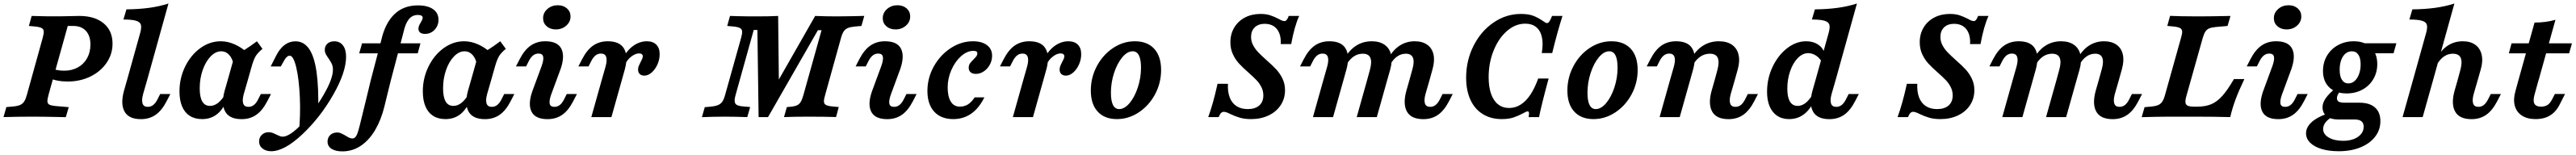

<svg xmlns="http://www.w3.org/2000/svg" viewBox="-38 -661 14538 875"><path d="M-18.2 0 -2.1 -56.5 33.6 -59.6Q60.4 -62 75 -68.2Q89.5 -74.4 98.2 -87.6Q106.8 -100.7 113.7 -125.8L202.4 -445.2Q209.6 -470.7 208.9 -483.6Q208.2 -496.5 197.2 -502.5Q186.3 -508.6 160.4 -511.4L125 -514.5L140.7 -571Q175.3 -569.7 218.9 -569.1Q262.5 -568.5 296.9 -568.9H302.2Q331.4 -569.3 369.8 -570.2Q389.7 -571 409.6 -571Q496.9 -571 547 -529.3Q597.1 -487.6 597.1 -414.5Q597.1 -355.6 563.6 -306.5Q530.1 -257.3 472.2 -229Q414.2 -200.8 343.6 -200.8Q313.7 -200.8 286.3 -206Q258.9 -211.3 238.7 -221L254.1 -277.4Q261.5 -270.7 281.1 -266.3Q300.7 -261.9 324.1 -261.9Q367.7 -261.9 401.2 -280.4Q434.8 -298.9 453.6 -332.6Q472.3 -366.2 472.3 -409.7Q472.3 -459.3 446.7 -486.9Q421 -514.5 375.4 -514.5H344.4L235.9 -125.8Q229.1 -100.7 229.6 -88.6Q230.2 -76.5 239.6 -70.9Q249 -65.3 271.6 -62.8L349.9 -56.1L333.4 0.4Q302.7 -0.1 271.7 -0.9Q215.6 -2.4 138.1 -2.4H140.4H138.5Q63.2 -2.4 -18.2 0Z M658.6 -550.8 675.5 -608.1Q746.6 -608.9 804.9 -616.9Q863.3 -625 912.7 -641.1L792.2 -208.2H678.7L753.4 -475.8Q761.4 -505.6 757.2 -521.2Q752.9 -536.7 730.3 -543.7Q707.8 -550.8 658.6 -550.8ZM795.9 -57.8Q812.8 -57.8 826 -67.8Q839.3 -77.8 849.8 -98.3L866 -130.3H923.3L902.5 -90Q875.2 -37 840.1 -12.7Q804.9 11.6 757.6 11.6Q689.1 11.6 665.2 -30.6Q641.3 -72.8 661.2 -146.7L678.7 -208.2H792.2L769.5 -129.7Q760.3 -95.5 766.6 -76.6Q772.8 -57.8 795.9 -57.8Z M974.9 -145.3Q974.9 -219.7 1006.7 -284.9Q1038.6 -350.2 1092.2 -389.1Q1145.9 -428 1207.8 -428Q1246.9 -428 1285.9 -410.8Q1325 -393.7 1362.4 -360.2L1279.7 -297.4Q1273.8 -331.1 1255.2 -351.3Q1236.6 -371.5 1210.7 -371.5Q1178.7 -371.5 1150.7 -342.5Q1122.7 -313.6 1105.9 -265.7Q1089.1 -217.8 1089.1 -162.6Q1089.1 -112.9 1103.6 -88.1Q1118 -63.2 1146.9 -63.2Q1171.9 -63.2 1194 -81.1Q1216.2 -99.1 1236.1 -134.8L1248.4 -113.1Q1226.7 -50.1 1190.5 -19.4Q1154.4 11.3 1102.4 11.3Q1061.6 11.3 1033.1 -6.9Q1004.6 -25 989.7 -60.1Q974.9 -95.2 974.9 -145.3ZM1411.9 -428 1443.3 -385.2Q1416.7 -363.4 1405 -344.1Q1393.3 -324.7 1381.6 -283.6L1360.3 -208.2H1246.8L1286.6 -349.5Q1319.7 -365.4 1347.6 -383.1Q1375.6 -400.8 1411.9 -428ZM1363.9 -57.8Q1380.9 -57.8 1394.1 -67.8Q1407.4 -77.8 1417.8 -98.3L1434.1 -130.3H1491.4L1470.6 -90Q1443.3 -37 1408.1 -12.7Q1373 11.6 1325.6 11.6Q1257.2 11.6 1233.3 -30.6Q1209.4 -72.8 1229.2 -146.7L1246.8 -208.2H1360.3L1337.6 -129.7Q1328.3 -95.5 1334.6 -76.6Q1340.9 -57.8 1363.9 -57.8Z M1424.2 137.4Q1424.2 114.7 1439.6 100Q1455 85.3 1478.4 85.3Q1489.9 85.3 1500.1 89.1Q1510.3 92.9 1523.3 99.5Q1532 103.9 1540.8 107.2Q1549.6 110.5 1557.1 110.5Q1596.8 110.5 1665.5 38.8Q1734.1 -32.9 1787.5 -124.3Q1840.9 -215.7 1840.9 -267.2Q1840.9 -286.7 1834.5 -300.2Q1828.1 -313.7 1816 -331.6Q1805.5 -345.8 1800.3 -356.4Q1795 -366.9 1795 -380.2Q1795 -400.8 1809.4 -414.3Q1823.8 -427.8 1848.9 -427.8Q1879.7 -427.8 1897.4 -404.8Q1915.1 -381.9 1915.1 -340.6Q1915.1 -252.7 1841.6 -124.5Q1768.1 3.6 1667.2 98.2Q1566.3 192.7 1492.7 192.7Q1463.2 192.7 1443.7 177.6Q1424.2 162.5 1424.2 137.4ZM1596.9 -346.6Q1588 -346.6 1579.3 -338.1Q1570.6 -329.6 1560.3 -310.2L1546.9 -285.9H1489.7L1519.5 -344.8Q1540.5 -386.7 1568.1 -407.3Q1595.8 -427.8 1629.4 -427.8Q1676.1 -427.8 1705.6 -386.2Q1735.2 -344.6 1748.1 -256.9Q1761 -169.2 1757.7 -30.8Q1737.6 -2.3 1710.3 28Q1682.9 58.3 1648.7 88.7Q1658.6 -9.4 1654.2 -111.6Q1649.7 -213.8 1634 -280.2Q1618.3 -346.6 1596.9 -346.6Z M2320.5 -630.6Q2375.1 -630.6 2405.9 -609.3Q2436.6 -587.9 2436.6 -549.5Q2436.6 -515.9 2414.6 -492.8Q2392.5 -469.6 2360.6 -469.6Q2343.1 -469.6 2333.3 -477.1Q2323.5 -484.6 2323.5 -498.9Q2323.5 -507.5 2327 -516Q2330.4 -524.5 2336.9 -534.7Q2340.9 -541.6 2344.1 -548.6Q2347.4 -555.6 2347.4 -560.9Q2347.4 -568.5 2340.5 -572.6Q2333.7 -576.6 2320.9 -576.6Q2288.5 -576.6 2269 -552.1Q2249.5 -527.6 2238.7 -477.6L2167.9 -208.2H2054.4L2113.8 -434.7Q2135 -528.9 2186.8 -579.8Q2238.7 -630.6 2320.5 -630.6ZM2005.3 -416.4H2334.9L2319.5 -359.9H1989.1ZM2143.6 -110.1 2131.8 -61.4Q2113.2 14.4 2080.1 71.4Q2046.9 128.3 2000.7 160.3Q1954.4 192.3 1898.4 193.5Q1858.1 194.3 1834.7 180.1Q1811.3 165.8 1810.5 139.8Q1810.2 117.3 1824.3 102.6Q1838.4 87.9 1861.8 87.1Q1874.8 86.2 1886.5 91.4Q1898.3 96.6 1914.4 106.1Q1925.5 113.3 1934.3 117Q1943.2 120.7 1950.6 120.7Q1960.4 120.7 1967.4 113.3Q1974.3 105.8 1979.4 91.6Q1984.5 77.3 1992.1 47.6L2030.1 -107.3L2054.4 -208.2H2167.9Z M2348.2 -145.3Q2348.2 -219.7 2380.1 -284.9Q2412 -350.2 2465.6 -389.1Q2519.3 -428 2581.2 -428Q2620.3 -428 2659.3 -410.8Q2698.4 -393.7 2735.8 -360.2L2653.1 -297.4Q2647.2 -331.1 2628.6 -351.3Q2610 -371.5 2584.1 -371.5Q2552.1 -371.5 2524.1 -342.5Q2496.1 -313.6 2479.3 -265.7Q2462.5 -217.8 2462.5 -162.6Q2462.5 -112.9 2477 -88.1Q2491.4 -63.2 2520.3 -63.2Q2545.3 -63.2 2567.4 -81.1Q2589.5 -99.1 2609.5 -134.8L2621.8 -113.1Q2600.1 -50.1 2563.9 -19.4Q2527.7 11.3 2475.8 11.3Q2435 11.3 2406.5 -6.9Q2377.9 -25 2363.1 -60.1Q2348.2 -95.2 2348.2 -145.3ZM2785.3 -428 2816.7 -385.2Q2790.1 -363.4 2778.4 -344.1Q2766.7 -324.7 2755 -283.6L2733.7 -208.2H2620.2L2660 -349.5Q2693.1 -365.4 2721 -383.1Q2749 -400.8 2785.3 -428ZM2737.3 -57.8Q2754.3 -57.8 2767.5 -67.8Q2780.7 -77.8 2791.2 -98.3L2807.5 -130.3H2864.7L2844 -90Q2816.7 -37 2781.5 -12.7Q2746.4 11.6 2699 11.6Q2630.6 11.6 2606.7 -30.6Q2582.8 -72.8 2602.6 -146.7L2620.2 -208.2H2733.7L2711 -129.7Q2701.7 -95.5 2708 -76.6Q2714.3 -57.8 2737.3 -57.8Z M3001.1 -358.6Q2984.2 -358.6 2971.2 -348.6Q2958.1 -338.6 2947.2 -318.1L2931 -286H2873.7L2894.5 -326.3Q2921.8 -379.3 2956.9 -403.7Q2992.1 -428 3039.4 -428Q3108.3 -428 3129.6 -386.6Q3150.9 -345.2 3126.3 -272.8L3072.4 -126.9Q3060.5 -93.1 3064.2 -75.4Q3067.9 -57.8 3090.5 -57.8Q3107.4 -57.8 3120.7 -67.8Q3133.9 -77.8 3144.4 -98.3L3160.6 -130.3H3217.9L3197.1 -90Q3169.8 -37 3134.7 -12.7Q3099.6 11.6 3052.2 11.6Q2983.7 11.6 2962.2 -29.8Q2940.7 -71.2 2965.3 -143.5L3019.2 -289.4Q3031.2 -323.3 3027.4 -340.9Q3023.7 -358.6 3001.1 -358.6ZM3027 -558.2Q3027 -588.8 3051.1 -610.1Q3075.2 -631.4 3109.9 -631.4Q3141.3 -631.4 3161.5 -613.6Q3181.8 -595.8 3181.8 -568.1Q3181.8 -537.5 3157.6 -516.2Q3133.5 -494.9 3098.8 -494.9Q3067.4 -494.9 3047.2 -512.7Q3027 -530.5 3027 -558.2Z M3353.6 -358.6Q3336.6 -358.6 3323.6 -348.6Q3310.5 -338.6 3299.7 -318.1L3283.4 -286H3226.1L3246.9 -326.3Q3274.2 -379.3 3309.4 -403.7Q3344.5 -428 3391.9 -428Q3460.3 -428 3484.2 -385.8Q3508.1 -343.6 3488.3 -269.7L3471.1 -208.2H3357.6L3379.9 -286.7Q3389.2 -320.9 3382.9 -339.8Q3376.6 -358.6 3353.6 -358.6ZM3357.6 -208.2H3471.1L3412.6 0H3299.1ZM3562.9 -268Q3562.9 -278.6 3566.9 -288.7Q3571 -298.9 3577.9 -311.9Q3582.3 -320 3586 -328.3Q3589.6 -336.6 3589.6 -343.1Q3589.6 -350.9 3583.9 -355.2Q3578.3 -359.5 3568.5 -359.5Q3547.8 -359.5 3524.7 -341.6Q3501.5 -323.6 3489.9 -298L3476.3 -329.1Q3499.3 -376.2 3535.6 -402.1Q3571.8 -428 3612.6 -428Q3646.8 -428 3665.8 -409Q3684.8 -390 3684.8 -355Q3684.8 -325 3672.2 -296.9Q3659.5 -268.8 3639.6 -251.5Q3619.6 -234.1 3598 -234.1Q3581.7 -234.1 3572.3 -243.3Q3562.9 -252.4 3562.9 -268Z M4152.8 -60.5 4195.5 -56.9 4179.4 0Q4107.2 -2.4 4051.7 -2.4Q3984 -2.4 3923.3 0.4L3939.4 -56L3971.6 -58.8Q3999.8 -61.6 4015 -68.3Q4030.3 -74.9 4038.9 -87.8Q4047.5 -100.7 4054.4 -125.8L4143.9 -445.2Q4151.1 -470.7 4150.2 -483.6Q4149.3 -496.5 4138.4 -502.5Q4127.4 -508.6 4101.5 -511.4L4066.1 -514.5L4081.8 -571Q4103.4 -570.5 4124.6 -569.7Q4153.8 -568.9 4183.1 -568.7Q4212.4 -568.5 4238.1 -568.5H4233.7Q4307.4 -568.5 4353.5 -571L4358.2 -149L4309.1 -127.4L4562.4 -571Q4624.5 -568.5 4686.2 -568.5H4682.9Q4717.6 -569 4742 -569.2Q4766.3 -569.4 4799.7 -570.2Q4824.9 -570.5 4839.6 -571.3L4823.5 -514.5L4787.9 -511.4Q4761.1 -508.9 4746.5 -502.7Q4731.9 -496.5 4723.3 -483.4Q4714.6 -470.3 4707.8 -445.2L4619 -125.8Q4611.4 -100.3 4611.9 -87.4Q4612.5 -74.4 4623.4 -68.4Q4634.3 -62.4 4660.3 -60L4695.6 -56.8L4680.3 -0.4Q4613.8 -2.4 4524.1 -2.4H4522.6H4520.4Q4444 -2.4 4386.5 0L4402.6 -56.5L4424.8 -58.5Q4448.3 -60.9 4461 -67.1Q4473.7 -73.3 4481.4 -86.6Q4489.1 -99.9 4496.4 -125.8L4598.5 -490.6H4577.9L4296.4 0H4243.2L4236.4 -491.7H4215.7L4113.6 -125.8Q4106.8 -101.6 4108.2 -88.3Q4109.6 -75 4119.9 -69Q4130.2 -62.9 4152.8 -60.5Z M4918.1 -358.6Q4901.1 -358.6 4888.1 -348.6Q4875 -338.6 4864.2 -318.1L4847.9 -286H4790.7L4811.4 -326.3Q4838.7 -379.3 4873.9 -403.7Q4909 -428 4956.4 -428Q5025.2 -428 5046.5 -386.6Q5067.8 -345.2 5043.2 -272.8L4989.4 -126.9Q4977.4 -93.1 4981.1 -75.4Q4984.8 -57.8 5007.4 -57.8Q5024.3 -57.8 5037.6 -67.8Q5050.8 -77.8 5061.3 -98.3L5077.6 -130.3H5134.8L5114.1 -90Q5086.8 -37 5051.6 -12.7Q5016.5 11.6 4969.1 11.6Q4900.7 11.6 4879.2 -29.8Q4857.6 -71.2 4882.3 -143.5L4936.1 -289.4Q4948.1 -323.3 4944.4 -340.9Q4940.7 -358.6 4918.1 -358.6ZM4943.9 -558.2Q4943.9 -588.8 4968.1 -610.1Q4992.2 -631.4 5026.8 -631.4Q5058.3 -631.4 5078.5 -613.6Q5098.7 -595.8 5098.7 -568.1Q5098.7 -537.5 5074.6 -516.2Q5050.4 -494.9 5015.8 -494.9Q4984.4 -494.9 4964.2 -512.7Q4943.9 -530.5 4943.9 -558.2Z M5195.9 -147.4Q5195.9 -220.7 5231.6 -285.3Q5267.4 -349.9 5326.7 -388.9Q5386 -428 5453.1 -428Q5503.3 -428 5532.1 -406.1Q5560.9 -384.3 5560.9 -345.9Q5560.9 -319.7 5548.1 -295.9Q5535.2 -272.1 5514 -258Q5492.9 -243.9 5469.7 -243.9Q5450.5 -243.9 5439.7 -253Q5428.9 -262.2 5428.9 -278.4Q5428.9 -292.2 5435.8 -302.5Q5442.8 -312.7 5456.6 -326Q5468 -337.6 5472.9 -344.4Q5477.7 -351.2 5477.7 -359.4Q5477.7 -367.1 5472.3 -370.5Q5466.8 -373.9 5455.5 -373.9Q5419.7 -373.9 5386 -344Q5352.3 -314.1 5331.2 -266.2Q5310.2 -218.4 5310.2 -167.3Q5310.2 -116.6 5327.6 -87.8Q5345 -59.1 5378.5 -59.1Q5404.4 -59.1 5424.4 -71.4Q5444.4 -83.8 5462.6 -111.3H5517.4Q5486.9 -49.9 5443 -19.3Q5399.2 11.3 5341.3 11.3Q5272.8 11.3 5234.3 -30.6Q5195.9 -72.6 5195.9 -147.4Z M5732.6 -358.6Q5715.7 -358.6 5702.6 -348.6Q5689.5 -338.6 5678.7 -318.1L5662.4 -286H5605.2L5626 -326.3Q5653.3 -379.3 5688.4 -403.7Q5723.5 -428 5770.9 -428Q5839.4 -428 5863.2 -385.8Q5887.1 -343.6 5867.3 -269.7L5850.1 -208.2H5736.6L5759 -286.7Q5768.2 -320.9 5761.9 -339.8Q5755.6 -358.6 5732.6 -358.6ZM5736.6 -208.2H5850.1L5791.6 0H5678.1ZM5941.9 -268Q5941.9 -278.6 5946 -288.7Q5950 -298.9 5956.9 -311.9Q5961.4 -320 5965 -328.3Q5968.6 -336.6 5968.6 -343.1Q5968.6 -350.9 5963 -355.2Q5957.3 -359.5 5947.6 -359.5Q5926.9 -359.5 5903.7 -341.6Q5880.6 -323.6 5868.9 -298L5855.3 -329.1Q5878.3 -376.2 5914.6 -402.1Q5950.9 -428 5991.6 -428Q6025.8 -428 6044.8 -409Q6063.8 -390 6063.8 -355Q6063.8 -325 6051.2 -296.9Q6038.6 -268.8 6018.6 -251.5Q5998.6 -234.1 5977 -234.1Q5960.7 -234.1 5951.3 -243.3Q5941.9 -252.4 5941.9 -268Z M6118.1 -149.7Q6118.1 -223.6 6152.1 -287.6Q6186.2 -351.6 6243.4 -389.8Q6300.7 -428 6366.6 -428Q6437.2 -428 6476 -385.5Q6514.7 -343.1 6514.7 -266.1Q6514.7 -192.7 6480.7 -128.9Q6446.6 -65.1 6389 -26.9Q6331.3 11.3 6265.4 11.3Q6195.6 11.3 6156.8 -31Q6118.1 -73.3 6118.1 -149.7ZM6401.3 -279Q6401.3 -325.3 6389.5 -348.4Q6377.7 -371.5 6354.3 -371.5Q6324 -371.5 6295.5 -337.4Q6267 -303.2 6249.2 -248.9Q6231.5 -194.5 6231.5 -137.2Q6231.5 -91.4 6243.3 -68.3Q6255.2 -45.2 6278.1 -45.2Q6308.3 -45.2 6336.9 -79.1Q6365.4 -113 6383.3 -167.4Q6401.3 -221.7 6401.3 -279Z M6904.7 -17.7Q6894.5 -23 6885.1 -26.4Q6875.7 -29.8 6868.8 -29.8Q6859.4 -29.8 6853 -23.2Q6846.5 -16.6 6839.6 0H6780.7Q6794.5 -37.9 6807 -81.9Q6819.5 -125.8 6833.2 -187.9H6892Q6889.6 -143.2 6901.9 -111.2Q6914.2 -79.1 6940.1 -62.1Q6965.9 -45.2 7003.8 -45.2Q7045.2 -45.2 7068.5 -65.4Q7091.7 -85.7 7091.7 -122.3Q7091.7 -147.7 7080.7 -169.4Q7069.7 -191.1 7053.2 -208.4Q7036.7 -225.6 7008.1 -251Q6974.7 -280.4 6954.3 -302.5Q6934 -324.7 6919.9 -354.8Q6905.7 -384.8 6905.7 -422.4Q6905.7 -469 6927.5 -505.4Q6949.2 -541.8 6987.7 -562Q7026.3 -582.3 7075.5 -582.3Q7107.9 -582.3 7130.2 -574.8Q7152.5 -567.4 7178.7 -554.1Q7187.4 -548.8 7195.8 -545.4Q7204.2 -541.9 7210.4 -541.9Q7217.7 -541.9 7223.3 -548.4Q7229 -554.8 7235.1 -571H7293.9Q7267.3 -512.9 7248.8 -412.1H7189.9Q7191.9 -447.5 7181.8 -473.3Q7171.7 -499.1 7150.7 -512.9Q7129.7 -526.6 7099.4 -526.6Q7064.1 -526.6 7043.3 -506.7Q7022.4 -486.8 7022.4 -452.7Q7022.4 -427.2 7034.1 -405.5Q7045.8 -383.7 7062.7 -366.1Q7079.6 -348.4 7109.8 -321.4Q7143.6 -291.7 7164.4 -269.4Q7185.1 -247.1 7199.6 -217.4Q7214.1 -187.8 7214.1 -151.9Q7214.1 -104.5 7189.7 -67.5Q7165.3 -30.4 7121.9 -9.6Q7078.4 11.3 7022.7 11.3Q6985.9 11.3 6959.1 3.4Q6932.3 -4.4 6904.7 -17.7Z M7426.1 -358.6Q7409.2 -358.6 7396.2 -348.6Q7383.1 -338.6 7372.2 -318.1L7356 -286H7298.7L7319.5 -326.3Q7346.8 -379.3 7381.9 -403.7Q7417.1 -428 7464.4 -428Q7532.9 -428 7556.8 -385.8Q7580.7 -343.6 7560.8 -269.7L7543.7 -208.2H7430.2L7452.5 -286.7Q7461.8 -320.9 7455.5 -339.8Q7449.2 -358.6 7426.1 -358.6ZM7430.2 -208.2H7543.7L7485.2 0H7371.7ZM7653 -357.8Q7625.5 -357.8 7602.6 -342.7Q7579.8 -327.6 7561.8 -298.2L7548.8 -328.3Q7575.8 -377.7 7614.9 -402.8Q7654.1 -428 7703.3 -428Q7747.6 -428 7775.7 -408.4Q7803.9 -388.8 7812.5 -352.8Q7821.1 -316.9 7807.9 -269.2L7790.6 -208.2H7677.2L7693.5 -267.9Q7705.5 -312.3 7695.5 -335Q7685.5 -357.8 7653 -357.8ZM7677.2 -208.2H7790.6L7732.1 0H7618.7ZM7895.9 -357.8Q7869.6 -357.8 7847.6 -342.7Q7825.5 -327.6 7808.8 -298.2L7795.8 -328.3Q7821.9 -377.7 7860.1 -402.8Q7898.2 -428 7946.1 -428Q7988.9 -428 8016.4 -408.6Q8043.9 -389.2 8051.9 -353.8Q8059.9 -318.5 8047 -272L8029.4 -208.2H7915.9L7933.5 -272.1Q7945.1 -314.4 7935.5 -336.1Q7925.9 -357.8 7895.9 -357.8ZM8033.1 -57.8Q8050 -57.8 8063.2 -67.8Q8076.5 -77.8 8087 -98.3L8103.2 -130.3H8160.5L8139.7 -90Q8112.4 -37 8077.3 -12.7Q8042.1 11.6 7994.8 11.6Q7926.3 11.6 7902.4 -30.6Q7878.5 -72.8 7898.4 -146.7L7915.9 -208.2H8029.4L8006.7 -129.7Q7997.5 -95.5 8003.8 -76.6Q8010.1 -57.8 8033.1 -57.8Z M8236.2 -222.4Q8236.2 -319.6 8277.9 -402.2Q8319.5 -484.8 8390.5 -533.5Q8461.5 -582.3 8544.8 -582.3Q8589.7 -582.3 8617.1 -571.2Q8644.5 -560.1 8670.1 -542.3Q8676.6 -537.5 8682.5 -534.1Q8688.4 -530.6 8692.8 -530.6Q8699.3 -530.6 8705.7 -539.5Q8712.2 -548.4 8721.1 -571H8779.9Q8751.7 -483.1 8721.9 -361.3H8663Q8671.9 -413.3 8663.9 -450.6Q8655.9 -487.9 8631.9 -507.7Q8607.9 -527.4 8569.4 -527.4Q8514.3 -527.4 8466.9 -486.3Q8419.5 -445.2 8391.3 -375.6Q8363.2 -306.1 8363.2 -225Q8363.2 -170.6 8376.8 -131.5Q8390.4 -92.4 8416.5 -71.9Q8442.5 -51.4 8479 -51.4Q8513.1 -51.4 8543.3 -70.1Q8573.6 -88.8 8598.5 -126Q8623.4 -163.3 8642.8 -217.7H8701.7Q8658.2 -56.9 8647.7 0H8588.8Q8592 -17.7 8590.8 -25Q8589.6 -32.3 8583.2 -32.3Q8579.1 -32.3 8572.5 -29.2Q8565.9 -26.2 8558.3 -21.8Q8531.3 -7.3 8503.9 2Q8476.6 11.3 8437.1 11.3Q8375.4 11.3 8330 -17Q8284.5 -45.2 8260.4 -97.7Q8236.2 -150.2 8236.2 -222.4Z M8807.6 -149.7Q8807.6 -223.6 8841.7 -287.6Q8875.7 -351.6 8932.9 -389.8Q8990.2 -428 9056.1 -428Q9126.7 -428 9165.5 -385.5Q9204.2 -343.1 9204.2 -266.1Q9204.2 -192.7 9170.2 -128.9Q9136.1 -65.1 9078.5 -26.9Q9020.8 11.3 8954.9 11.3Q8885.1 11.3 8846.4 -31Q8807.6 -73.3 8807.6 -149.7ZM9090.8 -279Q9090.8 -325.3 9079 -348.4Q9067.2 -371.5 9043.8 -371.5Q9013.5 -371.5 8985 -337.4Q8956.5 -303.2 8938.8 -248.9Q8921 -194.5 8921 -137.2Q8921 -91.4 8932.8 -68.3Q8944.7 -45.2 8967.6 -45.2Q8997.9 -45.2 9026.4 -79.1Q9054.9 -113 9072.9 -167.4Q9090.8 -221.7 9090.8 -279Z M9382.6 -358.6Q9365.7 -358.6 9352.6 -348.6Q9339.5 -338.6 9328.7 -318.1L9312.4 -286H9255.2L9276 -326.3Q9303.3 -379.3 9338.4 -403.7Q9373.5 -428 9420.9 -428Q9489.4 -428 9513.2 -385.8Q9537.1 -343.6 9517.3 -269.7L9500.1 -208.2H9386.6L9409 -286.7Q9418.2 -320.9 9411.9 -339.8Q9405.6 -358.6 9382.6 -358.6ZM9386.6 -208.2H9500.1L9441.6 0H9328.1ZM9611.5 -357.8Q9584 -357.8 9560.3 -342.9Q9536.6 -328 9518.3 -298.2L9505.3 -328.3Q9533 -378 9572.8 -403Q9612.6 -428 9662.6 -428Q9707.7 -428 9736.3 -408.4Q9764.8 -388.8 9773.5 -352.4Q9782.1 -316.1 9768.8 -268.4L9752 -208.2H9638.6L9654.1 -265.4Q9666.5 -311.8 9656 -334.8Q9645.6 -357.8 9611.5 -357.8ZM9755.7 -57.8Q9772.6 -57.8 9785.9 -67.8Q9799.1 -77.8 9809.6 -98.3L9825.9 -130.3H9883.1L9862.3 -90Q9835 -37 9799.9 -12.7Q9764.8 11.6 9717.4 11.6Q9648.9 11.6 9625 -30.6Q9601.1 -72.8 9621 -146.7L9638.6 -208.2H9752L9729.3 -129.7Q9720.1 -95.5 9726.4 -76.6Q9732.7 -57.8 9755.7 -57.8Z M9934.5 -143.3Q9934.5 -217.7 9965.5 -283.4Q9996.6 -349.1 10047.4 -388.5Q10098.3 -428 10155.1 -428Q10194.1 -428 10221.6 -410.1Q10249.1 -392.2 10259.3 -360.2L10242.3 -313.5Q10229.9 -335.2 10209.3 -348.1Q10188.7 -361 10166.7 -361Q10135.4 -361 10108.3 -333.7Q10081.1 -306.4 10065 -260.1Q10048.8 -213.8 10048.8 -161Q10048.8 -112.5 10063.4 -87.9Q10078.1 -63.2 10106.9 -63.2Q10131.6 -63.2 10153.7 -81.1Q10175.8 -99.1 10195.7 -134.8L10208 -113.1Q10186.8 -52.7 10148.7 -20.7Q10110.6 11.3 10059.5 11.3Q10000.4 11.3 9967.5 -29.5Q9934.5 -70.2 9934.5 -143.3ZM10187.6 -550.8 10204.5 -608.1Q10275.6 -608.9 10333.9 -616.9Q10392.3 -625 10441.7 -641.1L10321.2 -208.2H10207.7L10282.3 -475.8Q10290.4 -505.6 10286.2 -521.2Q10281.9 -536.7 10259.3 -543.7Q10236.8 -550.8 10187.6 -550.8ZM10324.9 -57.8Q10341.8 -57.8 10355 -67.8Q10368.3 -77.8 10378.8 -98.3L10395 -130.3H10452.3L10431.5 -90Q10404.2 -37 10369.1 -12.7Q10333.9 11.6 10286.6 11.6Q10218.1 11.6 10194.2 -30.6Q10170.3 -72.8 10190.2 -146.7L10207.7 -208.2H10321.2L10298.5 -129.7Q10289.2 -95.5 10295.5 -76.6Q10301.8 -57.8 10324.9 -57.8Z M10795.1 -17.7Q10784.8 -23 10775.4 -26.4Q10766 -29.8 10759.1 -29.8Q10749.7 -29.8 10743.3 -23.2Q10736.8 -16.6 10729.9 0H10671.1Q10684.8 -37.9 10697.3 -81.9Q10709.8 -125.8 10723.5 -187.9H10782.4Q10779.9 -143.2 10792.3 -111.2Q10804.6 -79.1 10830.4 -62.1Q10856.2 -45.2 10894.1 -45.2Q10935.5 -45.2 10958.8 -65.4Q10982.1 -85.7 10982.1 -122.3Q10982.1 -147.7 10971 -169.4Q10960 -191.1 10943.5 -208.4Q10927 -225.6 10898.4 -251Q10865 -280.4 10844.6 -302.5Q10824.3 -324.7 10810.2 -354.8Q10796.1 -384.8 10796.1 -422.4Q10796.1 -469 10817.8 -505.4Q10839.5 -541.8 10878.1 -562Q10916.6 -582.3 10965.8 -582.3Q10998.2 -582.3 11020.5 -574.8Q11042.8 -567.4 11069.1 -554.1Q11077.7 -548.8 11086.1 -545.4Q11094.5 -541.9 11100.7 -541.9Q11108 -541.9 11113.7 -548.4Q11119.3 -554.8 11125.4 -571H11184.2Q11157.6 -512.9 11139.1 -412.1H11080.2Q11082.3 -447.5 11072.1 -473.3Q11062 -499.1 11041 -512.9Q11020 -526.6 10989.7 -526.6Q10954.4 -526.6 10933.6 -506.7Q10912.8 -486.8 10912.8 -452.7Q10912.8 -427.2 10924.4 -405.5Q10936.1 -383.7 10953 -366.1Q10969.9 -348.4 11000.1 -321.4Q11033.9 -291.7 11054.7 -269.4Q11075.4 -247.1 11089.9 -217.4Q11104.4 -187.8 11104.4 -151.9Q11104.4 -104.5 11080 -67.5Q11055.7 -30.4 11012.2 -9.6Q10968.7 11.3 10913 11.3Q10876.2 11.3 10849.4 3.4Q10822.7 -4.4 10795.1 -17.7Z M11316.5 -358.6Q11299.5 -358.6 11286.5 -348.6Q11273.4 -338.6 11262.6 -318.1L11246.3 -286H11189.1L11209.8 -326.3Q11237.1 -379.3 11272.3 -403.7Q11307.4 -428 11354.8 -428Q11423.2 -428 11447.1 -385.8Q11471 -343.6 11451.2 -269.7L11434 -208.2H11320.5L11342.8 -286.7Q11352.1 -320.9 11345.8 -339.8Q11339.5 -358.6 11316.5 -358.6ZM11320.5 -208.2H11434L11375.5 0H11262ZM11543.3 -357.8Q11515.8 -357.8 11493 -342.7Q11470.1 -327.6 11452.2 -298.2L11439.2 -328.3Q11466.1 -377.7 11505.2 -402.8Q11544.4 -428 11593.6 -428Q11637.9 -428 11666.1 -408.4Q11694.2 -388.8 11702.8 -352.8Q11711.5 -316.9 11698.2 -269.2L11680.9 -208.2H11567.5L11583.8 -267.9Q11595.8 -312.3 11585.8 -335Q11575.8 -357.8 11543.3 -357.8ZM11567.5 -208.2H11680.9L11622.4 0H11509ZM11786.3 -357.8Q11759.9 -357.8 11737.9 -342.7Q11715.8 -327.6 11699.1 -298.2L11686.1 -328.3Q11712.2 -377.7 11750.4 -402.8Q11788.5 -428 11836.5 -428Q11879.2 -428 11906.7 -408.6Q11934.2 -389.2 11942.2 -353.8Q11950.3 -318.5 11937.4 -272L11919.7 -208.2H11806.3L11823.9 -272.1Q11835.4 -314.4 11825.8 -336.1Q11816.2 -357.8 11786.3 -357.8ZM11923.4 -57.8Q11940.3 -57.8 11953.6 -67.8Q11966.8 -77.8 11977.3 -98.3L11993.5 -130.3H12050.8L12030 -90Q12002.7 -37 11967.6 -12.7Q11932.5 11.6 11885.1 11.6Q11816.6 11.6 11792.7 -30.6Q11768.8 -72.8 11788.7 -146.7L11806.3 -208.2H11919.7L11897 -129.7Q11887.8 -95.5 11894.1 -76.6Q11900.4 -57.8 11923.4 -57.8Z M12048.7 0.4 12064.9 -56 12100.5 -59.2Q12127.3 -61.6 12141.9 -68Q12156.5 -74.4 12165.1 -87.6Q12173.7 -100.7 12180.6 -125.8L12270.1 -445.2Q12277.8 -470.7 12277.1 -483.6Q12276.3 -496.5 12265.4 -502.5Q12254.5 -508.6 12228.5 -511.4L12193.2 -514.9L12208.9 -571.4Q12241.4 -570.6 12273.2 -569.4Q12312.6 -568.9 12365.1 -568.5H12366.5H12369.1Q12433.3 -568.5 12549.9 -571L12533.3 -514.5L12465.9 -508.5Q12442.2 -506.1 12429.1 -500.5Q12416.1 -494.8 12407.9 -482.3Q12399.7 -469.8 12392.8 -445.2L12300.7 -118.1Q12294 -94.2 12295.8 -81.5Q12297.6 -68.9 12309.3 -63.9Q12320.9 -58.9 12345.3 -58.9H12362.1Q12408.3 -58.9 12441.2 -72.7Q12474 -86.5 12503.8 -119.7Q12533.6 -153 12569.3 -214.6H12628.2Q12596.9 -149.4 12578.5 -99.8Q12560.1 -50.2 12548.4 0Q12456.5 -2.4 12355.7 -2.4H12210.4H12205.4Q12142.7 -2.4 12048.7 0.4Z M12768.9 -358.6Q12752 -358.6 12738.9 -348.6Q12725.8 -338.6 12715 -318.1L12698.7 -286H12641.5L12662.2 -326.3Q12689.5 -379.3 12724.7 -403.7Q12759.8 -428 12807.2 -428Q12876 -428 12897.3 -386.6Q12918.7 -345.2 12894 -272.8L12840.2 -126.9Q12828.2 -93.1 12831.9 -75.4Q12835.6 -57.8 12858.2 -57.8Q12875.1 -57.8 12888.4 -67.8Q12901.6 -77.8 12912.1 -98.3L12928.4 -130.3H12985.6L12964.9 -90Q12937.6 -37 12902.4 -12.7Q12867.3 11.6 12819.9 11.6Q12751.5 11.6 12730 -29.8Q12708.5 -71.2 12733.1 -143.5L12786.9 -289.4Q12798.9 -323.3 12795.2 -340.9Q12791.5 -358.6 12768.9 -358.6ZM12794.7 -558.2Q12794.7 -588.8 12818.9 -610.1Q12843 -631.4 12877.6 -631.4Q12909.1 -631.4 12929.3 -613.6Q12949.5 -595.8 12949.5 -568.1Q12949.5 -537.5 12925.4 -516.2Q12901.3 -494.9 12866.6 -494.9Q12835.2 -494.9 12815 -512.7Q12794.7 -530.5 12794.7 -558.2Z M13071.9 -260.7Q13071.9 -308.2 13094.3 -346.3Q13116.8 -384.4 13156.5 -406.2Q13196.3 -428 13245.2 -428Q13307.1 -428 13342.6 -393.5Q13378.2 -359 13378.2 -299.3Q13378.2 -252.2 13355.9 -214.3Q13333.7 -176.4 13294.3 -155Q13255 -133.6 13205.3 -133.6Q13143.4 -133.6 13107.7 -167.5Q13071.9 -201.4 13071.9 -260.7ZM13284.4 -297.6Q13284.4 -332.9 13271.5 -352.2Q13258.5 -371.5 13235 -371.5Q13214.5 -371.5 13198.7 -358.4Q13183 -345.2 13174.5 -321.6Q13166 -297.9 13166 -266.8Q13166 -229.8 13179 -210Q13191.9 -190.1 13215.4 -190.1Q13235.1 -190.1 13250.9 -204.2Q13266.7 -218.4 13275.5 -243.1Q13284.4 -267.7 13284.4 -297.6ZM13263 -416.7H13486.1L13470 -360.2H13326.9ZM12976.2 91.1Q12976.2 58.8 13005.8 30.4Q13035.5 2.1 13090.6 -17.1L13120.1 0.8Q13096.1 15.7 13084.4 32.4Q13072.7 49.1 13072.7 67.4Q13072.7 96.8 13104.3 115.3Q13135.9 133.9 13186.2 133.9Q13219.7 133.9 13245.9 123.8Q13272.1 113.6 13286.8 95.6Q13301.5 77.6 13301.5 54.5Q13301.5 33.6 13288.8 23.5Q13276.1 13.4 13249.9 13.4H13157.2Q13116.3 13.4 13092.8 -4.9Q13069.3 -23.1 13069.3 -55.7Q13069.3 -80.5 13087.6 -106.9Q13105.9 -133.3 13146.8 -166.1L13171 -149.2Q13160 -135.6 13155.3 -125.9Q13150.6 -116.2 13150.6 -107Q13150.6 -92.9 13160.9 -87.1Q13171.1 -81.2 13197.4 -81.2H13278.1Q13334.8 -81.2 13365.3 -54.3Q13395.8 -27.3 13395.8 23.2Q13395.8 72.5 13365.8 111Q13335.9 149.6 13282.5 171.2Q13229.1 192.7 13161.1 192.7Q13105.2 192.7 13063.4 179.9Q13021.5 167 12998.9 144.1Q12976.2 121.2 12976.2 91.1Z M13559.4 -550.8 13576.3 -608.1Q13647.4 -608.9 13705.7 -616.9Q13764.1 -625 13813.5 -641.1L13693 -208.2H13579.5L13654.2 -475.8Q13662.2 -505.6 13658 -521.2Q13653.7 -536.7 13631.2 -543.7Q13608.6 -550.8 13559.4 -550.8ZM13579.5 -208.2H13693L13634.5 0H13521ZM13804.4 -357.8Q13778.2 -357.8 13755.8 -342.9Q13733.4 -328 13715.5 -298.2L13711.2 -328.3Q13737.6 -378 13775.2 -403Q13812.9 -428 13861.1 -428Q13904.5 -428 13932 -407.7Q13959.5 -387.5 13967.5 -350.9Q13975.5 -314.3 13961.8 -267.6L13944.9 -208.2H13831.5L13847 -265.4Q13859.4 -311.8 13848.9 -334.8Q13838.5 -357.8 13804.4 -357.8ZM13948.6 -57.8Q13965.5 -57.8 13978.8 -67.8Q13992 -77.8 14002.5 -98.3L14018.8 -130.3H14076L14055.2 -90Q14027.9 -37 13992.8 -12.7Q13957.7 11.6 13910.3 11.6Q13841.8 11.6 13818 -30.6Q13794.1 -72.8 13813.9 -146.7L13831.5 -208.2H13944.9L13922.2 -129.7Q13913 -95.5 13919.3 -76.6Q13925.6 -57.8 13948.6 -57.8Z M14383.8 -549.2 14288.7 -208.2H14174.8L14265.8 -533.6Q14331.1 -533.9 14383.8 -549.2ZM14136.1 -416.4H14477L14460.9 -359.9H14120.8ZM14157.8 -146.2 14174.8 -208.2H14288.3L14265.7 -126.6Q14256 -91.9 14265.1 -75.4Q14274.2 -58.9 14302.4 -58.9Q14324.2 -58.9 14339.1 -68.5Q14354 -78.2 14365.3 -100.8L14380.6 -130.6H14437.9L14408 -71.8Q14387.1 -29.8 14353.5 -9.3Q14319.9 11.3 14271.4 11.3Q14224.5 11.3 14194.3 -8.6Q14164 -28.5 14154.4 -64Q14144.7 -99.5 14157.8 -146.2Z"/></svg>

Font: Playfair Micro SmCond SmLight
Style: Italic
Weight: 360
Width: 4
Italic angle: -15.6°
Designer: Claus Eggers Sørensen
Foundry: Claus Eggers Sørensen
Version: Version 2.203;Glyphs 3.3 (3326)